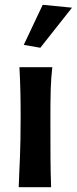

<svg xmlns="http://www.w3.org/2000/svg" viewBox="-20 -780 320 800"><path d="M61 -500C65 -425 66 -365 66 -294C66 -136 61 -98 58 0H193C190 -79 190 -149 190 -271C190 -395 191 -439 198 -500ZM158 -760 79 -593 148 -581 280 -748Z"/></svg>

Font: CantoraOne
Style: Regular
Weight: 400
Designer: Pablo Impallari, Rodrigo Fuenzalida
Foundry: Pablo Impallari
Version: Version 1.001